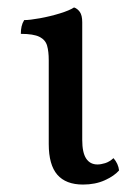

<svg xmlns="http://www.w3.org/2000/svg" viewBox="-20 -487 366 516"><path d="M203 9Q157 9 134 -17.5Q111 -44 111 -100V-325Q111 -349 106.5 -364.5Q102 -380 86 -388Q70 -396 36 -396Q36 -407 38 -416Q40 -425 45 -433Q60 -433 87.5 -438Q115 -443 141 -451Q167 -459 179 -467Q188 -464 194.5 -455Q201 -446 201 -427V-111Q201 -77 211.5 -61Q222 -45 242 -45Q251 -45 262.5 -48.5Q274 -52 285 -62Q298 -47 300 -29Q287 -14 261.5 -2.5Q236 9 203 9Z"/></svg>

Font: Vollkorn
Style: Regular
Weight: 400
Designer: Friedrich Althausen
Foundry: Friedrich Althausen
Version: Version 5.001